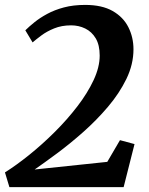

<svg xmlns="http://www.w3.org/2000/svg" viewBox="-23 -770 615 790"><path d="M15.7 0 -2.6 -60.6Q44.7 -90.4 97.9 -133.2Q151 -175.9 202.2 -226.9Q253.5 -277.9 295.3 -332.4Q337.1 -386.8 362.2 -440.4Q387.2 -493.9 387.2 -541.3Q387.2 -584.7 370.9 -612.2Q354.5 -639.6 327.8 -652.6Q301.2 -665.7 269.5 -665.7Q230.5 -665.7 199.8 -653.1Q169.1 -640.6 146.9 -623.9Q124.8 -607.3 111.1 -595.5L81.2 -645.3Q96.8 -660.7 119.1 -678.7Q141.4 -696.7 171.4 -712.9Q201.4 -729.2 240.1 -739.5Q278.8 -749.8 327.6 -749.8Q396.7 -749.8 440.6 -724.7Q484.4 -699.6 505.3 -657.9Q526.2 -616.2 526.2 -567.2Q526.2 -505.5 497.2 -445.5Q468.1 -385.6 421.1 -330.4Q374.2 -275.2 319.3 -226.6Q264.4 -178 211.6 -138.9Q158.9 -99.8 119.5 -72.6L418.4 -104L470.6 -193.3L530.5 -177.2L485.7 0Z"/></svg>

Font: Merriweather Light
Style: Italic
Weight: 300
Italic angle: -7.8°
Designer: Eben Sorkin
Foundry: Eben Sorkin
Version: Version 2.101